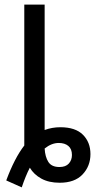

<svg xmlns="http://www.w3.org/2000/svg" viewBox="-20 -780 421 830"><path d="M74 30 7 0Q43 -97 85 -151V-760H173V-218Q205 -230 241 -230Q306 -230 338.5 -197.5Q371 -165 371 -114Q371 -62 337 -26Q303 10 238 10Q191 10 158.5 -8Q126 -26 109 -55Q100 -38 91 -16Q82 6 74 30ZM237 -58Q264 -58 277.5 -73Q291 -88 291 -110Q291 -136 275.5 -149Q260 -162 234 -162Q203 -162 173 -138Q175 -102 189 -80Q203 -58 237 -58Z"/></svg>

Font: Noto IKEA Arabic
Style: Regular
Weight: 400
Designer: Monotype Design Team
Foundry: Monotype Imaging Inc.
Version: Version 1.200